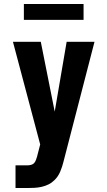

<svg xmlns="http://www.w3.org/2000/svg" viewBox="-20 -945 540 965"><path d="M58 0V-114H118Q127 -114 136.5 -116.5Q146 -119 152 -126Q158 -133 161 -142Q164 -151 167 -160V-161L182 -219L45 -735H185L255 -384L315 -735H455L299 -132Q293 -107 282.5 -82Q272 -57 253 -39Q240 -26 223.5 -18Q207 -10 189.5 -6Q172 -2 154 -1Q136 0 118 0ZM100 -845V-925H400V-845Z"/></svg>

Font: Iosevka SS04 Heavy
Style: Regular
Weight: 900
Monospace: yes
Designer: Belleve Invis
Foundry: Belleve Invis
Version: Version 19.0.0; ttfautohint (v1.8.4)